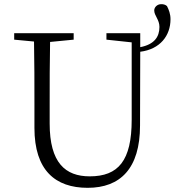

<svg xmlns="http://www.w3.org/2000/svg" viewBox="-20 -885 837 920"><path d="M652 -726H490V-695L611 -682V-311C611 -115 547 -40 410 -40C293 -40 218 -105 218 -293V-389C218 -489 218 -588 220 -684L333 -695V-726H48V-695L143 -686C145 -588 145 -488 145 -389V-272C145 -69 245 15 400 15C556 15 651 -77 651 -284L652 -637C747 -649 797 -714 797 -793C797 -818 789 -839 780 -856C771 -864 761 -865 752 -865C733 -865 719 -850 719 -835C719 -810 744 -791 744 -756C744 -708 719 -672 652 -659Z"/></svg>

Font: Noto Serif CJK JP Light
Style: Regular
Weight: 300
Designer: Ryoko NISHIZUKA 西塚涼子 (kana & ideographs); Frank Grießhammer (Latin, Greek & Cyrillic); Wenlong ZHANG 张文龙 (bopomofo); San
Foundry: Adobe Systems Incorporated
Version: Version 1.001;PS 1.001;hotconv 16.6.54;makeotf.lib2.5.65590